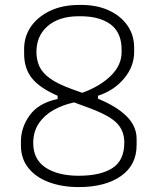

<svg xmlns="http://www.w3.org/2000/svg" viewBox="-20 -740 640 780"><path d="M303 -720Q370 -721 419.5 -699Q469 -677 497 -637.5Q525 -598 525 -546V-529Q525 -470 484 -421Q443 -372 378 -351V-339Q454 -308 494.5 -267.5Q535 -227 535 -176V-151Q535 -69 471 -24.5Q407 20 300 20Q232 20 178.5 0Q125 -20 95 -58Q65 -96 65 -149V-165Q65 -222 100.5 -271.5Q136 -321 214 -338V-351Q141 -383 109.5 -422.5Q78 -462 78 -522V-541Q78 -591 105 -631Q132 -671 182.5 -695.5Q233 -720 303 -720ZM272 -378 314 -363Q386 -389 430 -432Q474 -475 474 -528V-539Q474 -598 440 -632Q418 -653 382.5 -664Q347 -675 297 -674Q218 -673 173 -633.5Q128 -594 128 -529Q128 -497 140 -470.5Q152 -444 183 -421.5Q214 -399 272 -378ZM115 -159Q115 -92 165.5 -59Q216 -26 300 -26Q388 -26 436.5 -57Q485 -88 485 -161Q485 -208 455.5 -239Q426 -270 346 -300L281 -324Q235 -314 197.5 -293Q160 -272 137.5 -238.5Q115 -205 115 -159Z"/></svg>

Font: Recursive Mn Lnr St Lt
Style: Regular
Weight: 300
Monospace: yes
Version: Version 1.079;hotconv 1.0.112;makeotfexe 2.5.65598; ttfautoh